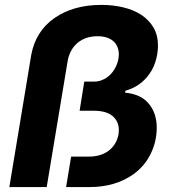

<svg xmlns="http://www.w3.org/2000/svg" viewBox="-20 -757 704 777"><path d="M343 0H247.5L267.8 -123.2H339.5Q388.5 -123.2 420.5 -147.7Q452.4 -172.6 459.9 -214.8Q460.9 -223.4 460.9 -230.8Q460.9 -266 435.4 -287.5Q409.8 -308.9 358.7 -308.9H302.2L321 -426.8H358.7Q374.3 -426.5 388 -431.1Q401.6 -435.7 413.2 -443.9Q424.7 -452.1 433.6 -463.1Q442.5 -474.1 448.5 -486.3Q454.5 -498.6 457.7 -511.5Q460.9 -524.5 460.9 -536.6Q460.9 -552.9 455.4 -566.6Q449.9 -580.3 439.1 -590Q428.3 -599.8 412.1 -605.1Q396 -610.4 374.6 -610.4Q327.4 -610.4 295.1 -584.5Q263.5 -558.6 254.3 -513.1L169 0H17.8L106.5 -535.2Q124.3 -630.7 200.3 -683.9Q277 -737.2 390.3 -737.2Q436.8 -737.2 478.5 -727.3Q520.2 -717.3 551.5 -697.1Q582.7 -676.8 601 -645.8Q619.3 -614.7 619.3 -572.4Q619.3 -538 608 -504.1Q596.6 -470.2 573.5 -443.5Q539.1 -404.1 487.6 -389.9L486.2 -382.1Q551.1 -375.7 582.4 -337Q614.3 -298.7 614.3 -240.1Q614.3 -185.7 590.6 -136Q566.4 -85.6 519.9 -51.8Q446.7 0 343 0Z"/></svg>

Font: Linik Sans
Style: Bold Italic
Weight: 700
Italic angle: 9°
Designer: Fonts by Rasmus Andersson / Changes by Cristiano Sobral with parts from Marc Monis
Foundry: rsms
Version: Version 3.020; ttfautohint (v1.6)